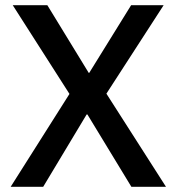

<svg xmlns="http://www.w3.org/2000/svg" viewBox="-20 -718 679 738"><path d="M618 0H485L316 -278H313L146 0H21L247 -357L29 -698H162L321 -438H323L484 -698H609L389 -358Z"/></svg>

Font: IBM Plex Sans Devanagari Medium
Style: Regular
Weight: 500
Designer: Mike Abbink, Paul van der Laan, Pieter van Rosmalen, Erin McLaughlin
Foundry: Bold Monday
Version: Version 1.1